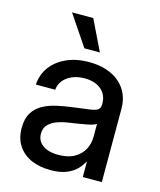

<svg xmlns="http://www.w3.org/2000/svg" viewBox="-111 -809 745 895"><g transform="rotate(15 261.5 -361.0)"><path d="M217.3 7.8Q165.5 7.8 125.2 -9.5Q85 -26.9 61.3 -61.8Q37.6 -96.7 37.6 -147.9Q37.6 -192.4 54.7 -220.5Q71.8 -248.5 100.8 -264.6Q129.9 -280.8 166.7 -289.1Q203.6 -297.4 242.2 -302.2Q291 -308.6 319.3 -312.3Q347.7 -315.9 359.6 -323.7Q371.6 -331.5 371.6 -350.6V-355.5Q371.6 -382.3 358.6 -402.8Q345.7 -423.3 321.3 -435.1Q296.9 -446.8 262.2 -446.8Q228 -446.8 201.7 -435.3Q175.3 -423.8 159.9 -404.3Q144.5 -384.8 142.6 -359.9H49.3Q52.2 -408.2 79.3 -445.3Q106.4 -482.4 153.6 -503.9Q200.7 -525.4 263.2 -525.4Q309.6 -525.4 346.7 -513.2Q383.8 -501 409.9 -478.5Q436 -456.1 450 -424.6Q463.9 -393.1 463.9 -354.5V0H372.1V-73.2H370.1Q359.9 -53.7 341.6 -34.9Q323.2 -16.1 293 -4.2Q262.7 7.8 217.3 7.8ZM233.4 -70.3Q281.7 -70.3 312.3 -87.9Q342.8 -105.5 357.4 -133.5Q372.1 -161.6 372.1 -194.3V-256.3Q366.7 -252.4 354.2 -248.5Q341.8 -244.6 323.7 -241.2Q305.7 -237.8 284.9 -234.4Q264.2 -231 243.2 -228Q214.4 -224.1 188.7 -214.8Q163.1 -205.6 147.2 -189Q131.3 -172.4 131.3 -144.5Q131.3 -121.6 143.8 -105Q156.2 -88.4 179.2 -79.3Q202.1 -70.3 233.4 -70.3ZM224.1 -581.5 125 -728.5H227.5L298.8 -581.5Z"/></g></svg>

Font: Inter Cardless Display
Style: Regular
Weight: 400
Designer: Rasmus Andersson
Foundry: rsms
Version: Version 4.001;git-9221beed3